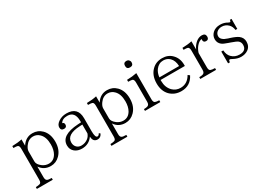

<svg xmlns="http://www.w3.org/2000/svg" viewBox="-14 -1564 3542 2582"><g transform="rotate(-30 1756.5 -273.0)"><path d="M181.6 -411.1Q243.2 -507.3 348.1 -507.3Q433.1 -507.3 491.2 -449.2Q561 -379.4 561 -255.4Q561 -133.3 489.3 -61Q429.7 0 347.2 0Q241.2 0 183.6 -85.9V81.1Q183.6 122.1 205.6 133.8Q222.7 144 274.9 144V171.9H27.8V144Q70.3 142.1 89.8 135.7Q116.7 128.4 116.7 81.1V-398.9Q116.7 -448.7 93.8 -456.1Q77.1 -462.4 29.8 -462.4V-492.2Q118.2 -493.7 181.6 -508.3ZM183.6 -320.3V-164.1Q183.6 -117.2 242.7 -73.2Q287.1 -41 338.9 -41Q416 -41 458 -113.3Q490.2 -169.4 490.2 -253.4Q490.2 -367.7 432.1 -424.3Q391.1 -465.3 335 -465.3Q262.7 -465.3 214.8 -398.4Q183.6 -355.5 183.6 -320.3Z M1142.1 -46.9Q1120.1 4.9 1070.3 4.9Q1000 4.9 997.1 -81.1Q936 6.8 827.1 6.8Q761.2 6.8 717.3 -28.3Q670.4 -65.9 670.4 -130.4Q670.4 -287.6 939.5 -304.2L990.2 -307.1V-325.2Q990.2 -475.1 872.1 -475.1Q793.5 -475.1 765.1 -423.3Q793.5 -418.9 793.5 -387.2Q793.5 -344.2 749.5 -344.2Q701.2 -344.2 701.2 -393.1Q701.2 -434.1 747.1 -468.3Q801.8 -509.3 877.4 -509.3Q1053.2 -509.3 1053.2 -334V-130.9Q1053.2 -31.2 1087.4 -31.2Q1108.4 -31.2 1123 -61ZM990.2 -135.3V-272L948.2 -270Q740.2 -259.8 740.2 -136.2Q740.2 -90.3 769 -61Q797.4 -33.2 840.3 -33.2Q898.4 -33.2 945.3 -69.3Q976.6 -94.7 990.2 -135.3Z M1339.8 -411.1Q1401.4 -507.3 1506.3 -507.3Q1591.3 -507.3 1649.4 -449.2Q1719.2 -379.4 1719.2 -255.4Q1719.2 -133.3 1647.5 -61Q1587.9 0 1505.4 0Q1399.4 0 1341.8 -85.9V81.1Q1341.8 122.1 1363.8 133.8Q1380.9 144 1433.1 144V171.9H1186V144Q1228.5 142.1 1248 135.7Q1274.9 128.4 1274.9 81.1V-398.9Q1274.9 -448.7 1252 -456.1Q1235.4 -462.4 1188 -462.4V-492.2Q1276.4 -493.7 1339.8 -508.3ZM1341.8 -320.3V-164.1Q1341.8 -117.2 1400.9 -73.2Q1445.3 -41 1497.1 -41Q1574.2 -41 1616.2 -113.3Q1648.4 -169.4 1648.4 -253.4Q1648.4 -367.7 1590.3 -424.3Q1549.3 -465.3 1493.2 -465.3Q1420.9 -465.3 1373 -398.4Q1341.8 -355.5 1341.8 -320.3Z M1931.2 -717.8Q1952.6 -717.8 1967.3 -702.6Q1982.4 -687.5 1982.4 -666.5Q1982.4 -616.7 1931.2 -616.7Q1881.3 -616.7 1881.3 -666.5Q1881.3 -717.8 1931.2 -717.8ZM2049.3 -9.8H1811.5V-37.6Q1844.2 -37.6 1865.2 -43.9Q1898.4 -52.7 1898.4 -101.1V-399.9Q1898.4 -447.3 1874.5 -456.1Q1859.4 -461.9 1811.5 -461.9V-492.2Q1893.1 -493.7 1964.4 -508.3V-101.1Q1964.4 -56.2 1987.3 -46.9Q2009.8 -37.6 2049.3 -37.6Z M2578.1 -265.1H2201.2V-248Q2201.2 -149.9 2261.2 -87.9Q2311.5 -38.1 2383.3 -38.1Q2490.7 -38.1 2549.3 -142.1L2576.2 -121.1Q2512.2 5.9 2371.6 5.9Q2267.6 5.9 2199.2 -62Q2131.3 -131.8 2131.3 -249Q2131.3 -373 2203.1 -445.3Q2265.6 -509.3 2362.3 -509.3Q2456.1 -509.3 2514.2 -449.2Q2578.1 -385.3 2578.1 -283.2ZM2510.3 -303.2Q2507.3 -389.2 2460.4 -436Q2419.9 -475.1 2361.3 -475.1Q2291.5 -475.1 2245.1 -414.1Q2211.9 -370.6 2204.6 -303.2Z M2820.3 -380.9Q2842.8 -435.1 2890.6 -475.1Q2932.6 -508.3 2979.5 -508.3Q3036.6 -508.3 3036.6 -457Q3036.6 -411.1 2994.6 -411.1Q2952.6 -411.1 2952.6 -452.1Q2952.6 -455.6 2954.6 -466.3Q2915.5 -462.9 2874.5 -416Q2841.8 -377.9 2825.2 -323.2V-101.1Q2825.2 -55.7 2847.2 -46.9Q2870.1 -37.6 2915.5 -37.6V-9.8H2670.4V-37.6Q2706.1 -37.6 2725.6 -43.9Q2758.3 -52.7 2758.3 -101.1V-399.9Q2758.3 -447.3 2734.4 -456.1Q2717.8 -461.9 2671.4 -461.9V-492.2Q2756.8 -493.7 2820.3 -508.3Z M3410.2 -344.2Q3402.3 -400.9 3370.1 -433.1Q3328.1 -475.1 3269 -475.1Q3220.2 -475.1 3188 -443.4Q3165 -418.5 3165 -385.3Q3165 -326.7 3266.1 -294.9L3292 -287.1Q3375.5 -260.3 3410.2 -233.9Q3460 -196.3 3460 -134.3Q3460 -60.1 3403.8 -22Q3360.4 7.8 3296.9 7.8Q3240.7 7.8 3177.2 -26.9Q3155.3 -40 3144 -40Q3127.9 -40 3127.9 -4.9H3099.1V-188H3129.9Q3134.8 -117.7 3172.9 -79.1Q3221.7 -29.3 3294.9 -29.3Q3398.9 -29.3 3398.9 -121.1Q3398.9 -162.1 3368.2 -187Q3347.2 -203.6 3271 -230L3241.2 -240.2Q3172.4 -263.2 3148.9 -282.2Q3105 -316.9 3105 -373Q3105 -427.7 3146 -467.3Q3190.9 -509.3 3263.2 -509.3Q3325.7 -509.3 3375 -479Q3389.2 -471.2 3398.9 -471.2Q3410.2 -471.2 3413.1 -500H3438V-344.2Z"/></g></svg>

Font: I.Ming
Style: Regular
Weight: 400
Designer: Ichiten Fonts Project
Version: Version 5.10 Mar 24, 2018